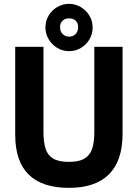

<svg xmlns="http://www.w3.org/2000/svg" viewBox="-20 -934 698 972"><path d="M57 -252V-697H200V-268.5Q200 -213.5 210.8 -180.8Q221.5 -148 249.2 -131.2Q277 -114.5 328.5 -114.5Q379.5 -114.5 407.5 -131.2Q435.5 -148 446.5 -180.8Q457.5 -213.5 457.5 -267V-697H600.5V-257Q600.5 -120.5 532 -51.8Q463.5 17 328.5 17Q193.5 17 125.2 -50.2Q57 -117.5 57 -252ZM210 -795Q210 -827.5 226 -854.8Q242 -882 269.5 -898.2Q297 -914.5 329.5 -914.5Q361 -914.5 388.5 -898.5Q416 -882.5 432.5 -855Q449 -827.5 449 -795Q449 -762 432.8 -734.5Q416.5 -707 389.2 -691Q362 -675 329.5 -675Q296.5 -675 269.2 -691.8Q242 -708.5 226 -736Q210 -763.5 210 -795ZM329.5 -748.5Q350.5 -748.5 363 -762Q375.5 -775.5 375.5 -796.5Q375.5 -817 363.5 -829Q351.5 -841 329.5 -841Q308.5 -841 296.2 -828.5Q284 -816 284 -796.5Q284 -775.5 297 -762Q310 -748.5 329.5 -748.5Z"/></svg>

Font: HK Grotesk ExtraBold
Style: Regular
Weight: 800
Designer: Alfredo Marco Pradil
Foundry: Hanken Design Co.
Version: Version 3.001